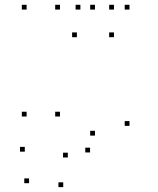

<svg xmlns="http://www.w3.org/2000/svg" viewBox="-20 -760 660 802"><path d="M520.9 -720V-740H500.9V-720ZM376.7 -720V-740H356.7V-720ZM376.7 -193.6V-213.6H356.7V-193.6ZM356.2 -123.2V-143.2H336.2V-123.2ZM263.3 -102.2V-122.2H243.3V-102.2ZM83.6 -126.5V-146.5H63.6V-126.5ZM101.4 5.2V-14.8H81.4V5.2ZM244.1 21.6V1.6H224.1V21.6ZM520.9 -234.2V-254.2H500.9V-234.2ZM315.8 -720V-740H295.8V-720ZM301.2 -604.6V-624.6H281.2V-604.6ZM456 -604.6V-624.6H436V-604.6ZM456 -720V-740H436V-720ZM230.5 -720V-740H210.5V-720ZM91.2 -720V-740H71.2V-720ZM91.2 -273.3V-293.3H71.2V-273.3ZM230.5 -273.3V-293.3H210.5V-273.3Z"/></svg>

Font: Monaspace Argon Dots Var
Style: Regular
Weight: 400
Designer: Riley Cran and the Lettermatic Team
Version: Version 1.100 (Monaspace Argon Dots)